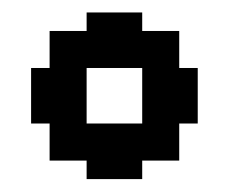

<svg xmlns="http://www.w3.org/2000/svg" viewBox="-20 -608 393 305"><path d="M117.6 -558.8H147.1V-529.4H117.6ZM147.1 -558.8H176.5V-529.4H147.1ZM235.3 -500H264.7V-470.6H235.3ZM235.3 -470.6H264.7V-441.2H235.3ZM58.8 -500H88.2V-470.6H58.8ZM58.8 -470.6H88.2V-441.2H58.8ZM58.8 -441.2H88.2V-411.8H58.8ZM88.2 -411.8H117.6V-382.4H88.2ZM58.8 -529.4H88.2V-500H58.8ZM88.2 -558.8H117.6V-529.4H88.2ZM205.9 -558.8H235.3V-529.4H205.9ZM235.3 -529.4H264.7V-500H235.3ZM235.3 -441.2H264.7V-411.8H235.3ZM205.9 -411.8H235.3V-382.4H205.9ZM29.4 -500H58.8V-470.6H29.4ZM29.4 -470.6H58.8V-441.2H29.4ZM29.4 -441.2H58.8V-411.8H29.4ZM58.8 -382.4H88.2V-352.9H58.8ZM88.2 -382.4H117.6V-352.9H88.2ZM117.6 -382.4H147.1V-352.9H117.6ZM147.1 -382.4H176.5V-352.9H147.1ZM58.8 -411.8H88.2V-382.4H58.8ZM117.6 -588.2H147.1V-558.8H117.6ZM147.1 -588.2H176.5V-558.8H147.1ZM264.7 -500H294.1V-470.6H264.7ZM264.7 -470.6H294.1V-441.2H264.7ZM264.7 -441.2H294.1V-411.8H264.7ZM235.3 -382.4H264.7V-352.9H235.3ZM205.9 -382.4H235.3V-352.9H205.9ZM235.3 -411.8H264.7V-382.4H235.3ZM147.1 -352.9H176.5V-323.5H147.1ZM117.6 -352.9H147.1V-323.5H117.6ZM58.8 -558.8H88.2V-529.4H58.8ZM235.3 -558.8H264.7V-529.4H235.3ZM117.6 -411.8H147.1V-382.4H117.6ZM147.1 -411.8H176.5V-382.4H147.1ZM88.2 -441.2H117.6V-411.8H88.2ZM88.2 -470.6H117.6V-441.2H88.2ZM88.2 -500H117.6V-470.6H88.2ZM88.2 -529.4H117.6V-500H88.2ZM117.6 -529.4H147.1V-500H117.6ZM147.1 -529.4H176.5V-500H147.1ZM205.9 -529.4H235.3V-500H205.9ZM205.9 -500H235.3V-470.6H205.9ZM205.9 -470.6H235.3V-441.2H205.9ZM205.9 -441.2H235.3V-411.8H205.9ZM176.5 -588.2H205.9V-558.8H176.5ZM176.5 -558.8H205.9V-529.4H176.5ZM176.5 -529.4H205.9V-500H176.5ZM176.5 -411.8H205.9V-382.4H176.5ZM176.5 -382.4H205.9V-352.9H176.5ZM176.5 -352.9H205.9V-323.5H176.5Z"/></svg>

Font: Jersey 20
Style: Regular
Weight: 400
Designer: Sarah Cadigan-Fried
Version: Version 1.000; ttfautohint (v1.8.4.7-5d5b)